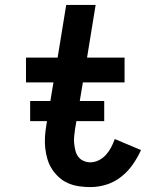

<svg xmlns="http://www.w3.org/2000/svg" viewBox="-20 -755 640 783"><path d="M348 8Q325 8 301.5 4.5Q278 1 257.5 -8Q237 -17 220.5 -32Q204 -47 192 -65.5Q180 -84 173.5 -106Q167 -128 164.5 -151Q162 -174 163.5 -197.5Q165 -221 169 -245L198 -419H86V-520H215L250 -735H370L335 -520H488V-419H318L286 -228Q284 -214 282.5 -199Q281 -184 282.5 -169.5Q284 -155 287.5 -141Q291 -127 299 -116Q307 -105 320.5 -99Q334 -93 348 -93Q366 -93 383 -101.5Q400 -110 412.5 -124Q425 -138 433.5 -154.5Q442 -171 448 -188L555 -143Q541 -112 521 -83.5Q501 -55 473.5 -33.5Q446 -12 413.5 -2Q381 8 348 8ZM103 -261V-343H405V-261Z"/></svg>

Font: Zed Sans Extended
Style: Bold Italic
Weight: 700
Width: 7
Italic angle: -9°
Designer: Belleve Invis
Foundry: Belleve Invis
Version: Version 1.0.0; ttfautohint (v1.8.4)